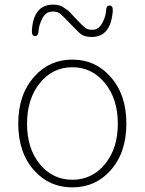

<svg xmlns="http://www.w3.org/2000/svg" viewBox="-20 -798 626 831"><path d="M129 -59Q59 -136 59 -263Q59 -390 129 -467Q194 -540 293 -540Q392 -540 457 -467Q527 -390 527 -263Q527 -136 457 -59Q392 13 293 13Q194 13 129 -59ZM152.5 -87.5Q208 -20 293 -20Q378 -20 434 -87.5Q490 -155 490 -262.5Q490 -370 434 -438.5Q378 -507 293 -507Q208 -507 152.5 -438.5Q97 -370 97 -262.5Q97 -155 152.5 -87.5ZM377 -638Q348 -638 332 -649Q321 -657 312 -667L255 -725Q247 -733 238 -740Q228 -748 208 -748Q178 -748 163 -718Q148 -688 147 -665Q146 -641 131 -642Q117 -642 118 -666Q125 -778 210 -778Q239 -778 255 -766Q265 -759 275 -752Q281 -748 299 -727Q307 -718 315 -710L333 -692Q341 -684 350 -677Q360 -669 380 -669Q408 -669 424 -701Q438 -729 439 -751Q440 -775 455 -774Q470 -773 468 -749Q459 -638 377 -638Z"/></svg>

Font: Resource Han Rounded JP ExtraLight
Style: Regular
Weight: 250
Designer: Cyano Hao (round all glyphs); Ryoko NISHIZUKA 西塚涼子 (kana, bopomofo & ideographs); Paul D. Hunt (Latin, Greek & Cyrillic)
Foundry: Cyano Hao
Version: 0.990